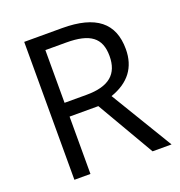

<svg xmlns="http://www.w3.org/2000/svg" viewBox="-129 -824 876 934"><g transform="rotate(-20 309.0 -357.0)"><path d="M330.1 -296.9 502.9 0H601.1L407.2 -320.8C502.9 -354 550.8 -418 550.8 -512.2C550.8 -647 469.2 -713.9 293.9 -713.9H98.1V0H181.2V-296.9ZM181.2 -641.1H289.1C412.1 -641.1 464.8 -602.1 464.8 -507.8C464.8 -414.6 412.1 -368.2 294.9 -368.2H181.2Z"/></g></svg>

Font: Sahel
Style: Regular
Weight: 400
Foundry: Saber Rastikerdar (saber.rastikerdar@gmail.com)
Version: Version 3.4.0